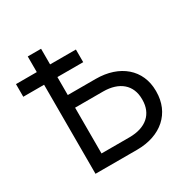

<svg xmlns="http://www.w3.org/2000/svg" viewBox="-159 -852 986 999"><g transform="rotate(-30 334.0 -352.5)"><path d="M135 -705V-611H10V-535H135V0H385C529 0 623 -84 623 -213V-217C623 -345 526 -427 383 -427H215V-535H370V-611H215V-705ZM215 -76V-351H383C481 -351 539 -300 539 -216V-212C539 -127 482 -76 383 -76Z"/></g></svg>

Font: Fixel Display Regular
Style: Regular
Weight: 400
Designer: AlfaBravo + MacPaw
Foundry: Kyrylo Tkachov, Marchela Mozhyna, Serhii Makarenko, Maria Weinstein, Zakhar Kryvoshyya
Version: Version 1.211